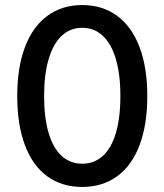

<svg xmlns="http://www.w3.org/2000/svg" viewBox="-20 -737 657 767"><path d="M48.8 -353.5Q48.8 -467.3 79.8 -549.1Q110.8 -630.9 169.4 -673.8Q228 -716.8 308.6 -716.8Q389.2 -716.8 447.8 -673.8Q506.3 -630.9 537.4 -549.1Q568.4 -467.3 568.4 -353.5Q568.4 -238.8 537.6 -157.2Q506.8 -75.7 448.2 -33Q389.6 9.8 308.6 9.8Q227.1 9.8 168.7 -32.7Q110.4 -75.2 79.6 -157Q48.8 -238.8 48.8 -353.5ZM460.9 -353.5Q460.9 -440.4 442.6 -501.7Q424.3 -563 390.1 -594.5Q356 -626 308.6 -626Q261.2 -626 227.1 -594.5Q192.9 -563 174.6 -501.7Q156.2 -440.4 156.2 -353.5Q156.2 -266.1 174.3 -205.6Q192.4 -145 226.6 -114Q260.7 -83 308.6 -83Q356.4 -83 390.6 -114Q424.8 -145 442.9 -205.6Q460.9 -266.1 460.9 -353.5Z"/></svg>

Font: WEMIX Pretendard Medium
Style: Regular
Weight: 500
Designer: Base glyphs from Inter by Rasmus Andersson; Hangeul glyphs from Noto Sans CJK(Source Han Sans) by Jang Soo-young and Kan
Foundry: Kil Hyung-jin
Version: Version 1.000